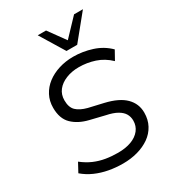

<svg xmlns="http://www.w3.org/2000/svg" viewBox="-223 -1055 1060 1181"><g transform="rotate(-30 307.5 -464.0)"><path d="M297 9Q246 9 197.5 0Q149 -9 106 -28Q63 -47 28 -77L62 -140Q99 -111 137 -94.5Q175 -78 216.5 -71Q258 -64 304 -64Q358 -64 398 -79Q438 -94 460.5 -122.5Q483 -151 483 -189Q483 -216 470.5 -237.5Q458 -259 429.5 -275.5Q401 -292 352 -302L249 -327Q179 -344 137 -385Q95 -426 95 -503Q95 -551 115.5 -590Q136 -629 172 -656.5Q208 -684 256 -699Q304 -714 358 -714Q425 -714 490.5 -693Q556 -672 603 -625L568 -562Q523 -605 468.5 -623Q414 -641 356 -641Q306 -641 265 -624.5Q224 -608 201 -578.5Q178 -549 178 -508Q178 -458 203.5 -433.5Q229 -409 279 -396L383 -372Q477 -350 521.5 -305.5Q566 -261 566 -198Q566 -148 545 -109Q524 -70 487 -44Q450 -18 401.5 -4.5Q353 9 297 9ZM341 -765 236 -937H295L381 -818L494 -937H557L417 -765Z"/></g></svg>

Font: Nunito Sans 12pt
Style: Italic
Weight: 400
Italic angle: -9°
Designer: Vernon Adams
Foundry: Vernon Adams
Version: Version 3.101;gftools[0.9.27]